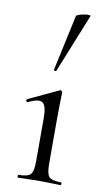

<svg xmlns="http://www.w3.org/2000/svg" viewBox="-85 -772 441 813"><g transform="rotate(10 136.0 -365.5)"><path d="M135 -474Q135 -472 132 -472Q129 -472 126.5 -473.5Q124 -475 124 -476L176 -716Q178 -724 217 -730Q238 -732 237 -727ZM53 0Q51 0 51 -6Q51 -12 53 -12Q93 -12 105 -25Q117 -38 117 -81V-268Q117 -320 100 -332Q83 -344 39 -322Q36 -321 33.5 -323.5Q31 -326 31 -329Q31 -332 34 -334L164 -395Q167 -397 171 -393.5Q175 -390 175 -387Q175 -383 174.5 -366.5Q174 -350 173.5 -323.5Q173 -297 173 -269V-81Q173 -38 184.5 -25Q196 -12 236 -12Q239 -12 239 -6Q239 0 236 0Q225 0 194.5 -1Q164 -2 145 -2Q126 -2 95 -1Q64 0 53 0Z"/></g></svg>

Font: Cormorant
Style: Regular
Weight: 400
Designer: Christian Thalmann (Catharsis Fonts)
Version: Version 1.000;PS 001.000;hotconv 1.0.70;makeotf.lib2.5.58329